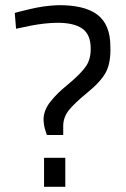

<svg xmlns="http://www.w3.org/2000/svg" viewBox="-20 -722 487 741"><path d="M232 -1V-113H150V-1ZM406 -542Q406 -628 355 -666Q305 -703 204 -702Q150 -700 96 -687Q41 -674 37 -672L42 -611Q46 -612 99 -623Q151 -633 197 -634Q264 -635 297 -612Q330 -589 330 -536Q331 -496 313 -468Q294 -439 241 -395Q200 -362 175 -330Q149 -298 148 -262Q149 -236 155 -219Q160 -202 161 -201H224V-236Q224 -269 246 -297Q269 -325 313 -361Q370 -407 389 -444Q408 -480 406 -542Z"/></svg>

Font: RazerF5
Style: Regular
Weight: 400
Foundry: Razer Inc.
Version: Version 2